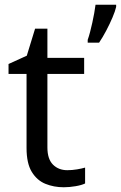

<svg xmlns="http://www.w3.org/2000/svg" viewBox="-20 -780 510 810"><path d="M264 -62Q284 -62 305 -65.5Q326 -69 339 -73V-6Q325 1 299 5.5Q273 10 249 10Q207 10 171.5 -4.5Q136 -19 114 -55Q92 -91 92 -156V-468H16V-510L93 -545L128 -659H180V-536H335V-468H180V-158Q180 -109 203.5 -85.5Q227 -62 264 -62ZM470 -751Q466 -733 454.5 -706Q443 -679 428 -650.5Q413 -622 398 -600H350V-612Q355 -626 360 -645Q365 -664 369.5 -684.5Q374 -705 377.5 -724.5Q381 -744 383 -760H470Z"/></svg>

Font: Noto Sans Hebrew
Style: Regular
Weight: 400
Designer: Monotype Design Team
Foundry: Monotype Imaging Inc.
Version: Version 2.003